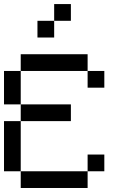

<svg xmlns="http://www.w3.org/2000/svg" viewBox="-20 -937 623 957"><path d="M0 -83.3V-333.3H83.3V-83.3ZM0 -416.7V-583.3H83.3V-416.7ZM166.7 -750V-833.3H250V-750ZM333.3 -416.7V-333.3H83.3V-416.7ZM333.3 -833.3H250V-916.7H333.3ZM500 -166.7V-83.3H416.7V-166.7ZM500 -583.3V-500H416.7V-583.3ZM83.3 -83.3H416.7V0H83.3ZM83.3 -583.3V-666.7H416.7V-583.3Z"/></svg>

Font: Galmuri11 Regular
Style: Regular
Weight: 400
Designer: Minseo Lee (Quiple)
Version: Version 2.356;hotconv 1.1.0;makeotfexe 2.6.0 DEVELOPMENT